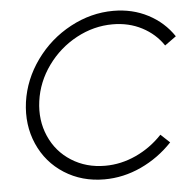

<svg xmlns="http://www.w3.org/2000/svg" viewBox="-50 -723 804 786"><g transform="rotate(-5 352.0 -330.0)"><path d="M55.2 -331.1Q68.4 -423.3 125 -502Q181.6 -580.6 266.6 -626.2Q351.6 -671.9 443.8 -671.9Q522 -671.9 586.2 -638.4Q650.4 -605 689.9 -545.9L643.1 -512.2Q610.4 -561 556.4 -589.1Q502.4 -617.2 436 -617.2Q358.4 -617.2 287.1 -578.9Q215.8 -540.5 168.2 -474.4Q120.6 -408.2 109.9 -330.1Q99.1 -252 128.2 -185.8Q157.2 -119.6 217.8 -81.3Q278.3 -43 356 -43Q421.4 -43 482.9 -71.3Q544.4 -99.6 591.8 -149.9L628.9 -115.2Q572.8 -55.7 499.5 -21.7Q426.3 12.2 348.1 12.2Q255.9 12.2 183.8 -33.7Q111.8 -79.6 77.1 -158.7Q42.5 -237.8 55.2 -331.1Z"/></g></svg>

Font: Human Sans Light
Style: Italic
Weight: 300
Italic angle: -8°
Designer: Tim Radville
Foundry: Continuum
Version: Version 1.000;FEAKit 1.0